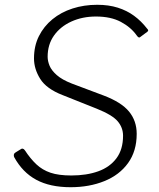

<svg xmlns="http://www.w3.org/2000/svg" viewBox="-20 -772 663 802"><path d="M551 -624Q527 -658 485 -680.5Q443 -703 381 -703Q324 -703 278 -682Q232 -661 205.5 -623.5Q179 -586 179 -535Q179 -517 187 -497.5Q195 -478 217 -458.5Q239 -439 280 -423L413 -373Q487 -345 519 -306Q551 -267 551 -213Q551 -141 515 -91Q479 -41 416 -15.5Q353 10 275 10Q189 10 131.5 -21Q74 -52 39 -116Q37 -121 38 -126.5Q39 -132 46 -136L64 -147Q70 -152 75 -151Q80 -150 84 -144Q107 -109 132 -85.5Q157 -62 191 -50.5Q225 -39 278 -39Q342 -39 390.5 -56.5Q439 -74 466.5 -111Q494 -148 494 -205Q494 -239 471.5 -265.5Q449 -292 384 -318L241 -375Q174 -401 148 -442.5Q122 -484 122 -528Q122 -580 142.5 -621Q163 -662 199 -691.5Q235 -721 283 -736.5Q331 -752 386 -752Q434 -752 472 -740Q510 -728 540 -706Q570 -684 594 -653Q599 -648 599 -645Q599 -642 595 -639L564 -616Q562 -615 559 -616Q556 -617 551 -624Z"/></svg>

Font: Libre Franklin Thin ExtraLight
Style: Italic
Weight: 250
Italic angle: -8°
Version: Version 3.000